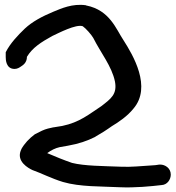

<svg xmlns="http://www.w3.org/2000/svg" viewBox="-20 -645 740 805"><path d="M648 45C635 47 632 48 609 49C573 51 530 56 488 54C411 51 334 51 282 38C247 26 213 12 178 -3C194 -15 212 -24 230 -28L264 -34C310 -42 345 -54 379 -71L380 -72L415 -93C428 -101 440 -110 449 -116C479 -134 514 -158 539 -189C618 -280 537 -415 498 -476C467 -522 441 -602 342 -622H341L340 -623C283 -631 236 -609 204 -596C156 -576 115 -554 84 -525C56 -498 23 -464 4 -426V-406C4 -395 5 -356 41 -356C53 -356 62 -362 69 -367C73 -370 93 -380 93 -407C116 -445 152 -468 199 -494C225 -506 299 -545 327 -535C340 -526 363 -500 371 -486C402 -424 449 -367 462 -303C472 -250 445 -231 405 -200C353 -166 314 -132 241 -117L204 -111H203C189 -108 173 -105 156 -97L126 -82C102 -64 83 -44 69 -19V-17L68 -16C47 32 99 60 116 68C153 81 195 103 244 118C316 139 404 136 481 140C547 143 614 136 657 131C682 130 696 107 696 87C696 59 671 45 652 45Z"/></svg>

Font: Stray Cat
Style: BlkExt
Weight: 900
Version: Version 1.0